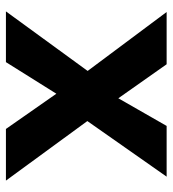

<svg xmlns="http://www.w3.org/2000/svg" viewBox="12 -580 569 632"><g transform="rotate(90 296.0 -264.5)"><path d="M405 0 289 -166 185 0H18L214 -269L20 -529H192L304 -370L395 -529H562L379 -268L575 0Z"/></g></svg>

Font: Mach SemiBold
Style: Regular
Weight: 600
Version: Version 1.002